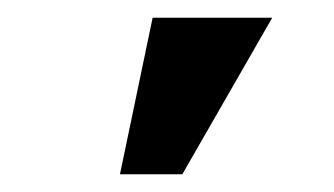

<svg xmlns="http://www.w3.org/2000/svg" viewBox="-20 -818 379 218"><path d="M153.3 -797.9H289.1L187 -620.1H116.2Z"/></svg>

Font: Roboto Web
Style: Bold
Weight: 700
Designer: Google
Version: Version 1.200310; 2013